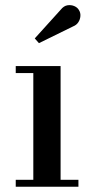

<svg xmlns="http://www.w3.org/2000/svg" viewBox="-20 -712 358 732"><path d="M211 -460V-26.5H279V0H40V-26.5H107V-433.5H40V-460ZM128.5 -547.5 112.5 -565.5 211.5 -675Q223 -689.5 237 -691.8Q251 -694 263.2 -688.8Q275.5 -683.5 281 -673.5Q287.5 -663.5 286.5 -650.5Q285.5 -637.5 278.5 -627Q271.5 -616.5 259 -611.5Z"/></svg>

Font: Bodoni Moda SC 9pt Medium
Style: Regular
Weight: 500
Designer: Owen Earl
Foundry: indestructible type
Version: Version 2.005